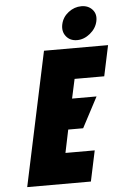

<svg xmlns="http://www.w3.org/2000/svg" viewBox="-60 -957 646 1000"><g transform="rotate(-5 262.5 -457.0)"><path d="M404 -914Q367 -914 336 -890Q305 -866 297 -829Q289 -792 309.5 -766Q330 -740 367 -740Q403 -740 435 -766Q467 -792 475 -829Q483 -866 461.5 -890Q440 -914 404 -914ZM41 0H374L408 -160H255L280 -280H358L442 -439H314L336 -540H491L525 -700H190Z"/></g></svg>

Font: Advent Pro Black
Style: Italic
Weight: 900
Italic angle: -12°
Version: Version 3.000